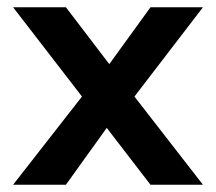

<svg xmlns="http://www.w3.org/2000/svg" viewBox="-20 -507 594 527"><path d="M16 0 205 -242 16 -487H161L280 -331L393 -487H537L349 -242L537 0H393L273 -156L161 0Z"/></svg>

Font: Karmilla
Style: Bold
Weight: 700
Designer: Jonathan Pinhorn
Version: Version 1.000